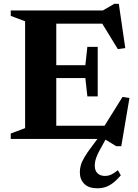

<svg xmlns="http://www.w3.org/2000/svg" viewBox="-20 -731 727 1010"><path d="M494 -484.5V-354V-224H439.5L429 -320.5H192.5V-388H429L439.5 -484.5ZM639 -478 600 -472.5 499 -637.5 543.5 -606.5H192.5V-676H521L581.5 -711H605ZM511 -39 624.5 -221 661 -215.5 618 38H591.5L529 0H192.5V-69.5H546.5ZM36.5 0V-28.5L112 -57V-619L36.5 -647.5V-676H276V0ZM518 34.5Q502 62 493.2 81.2Q484.5 100.5 481.5 114.2Q478.5 128 478.5 140.5Q478.5 166.5 493 180.5Q507.5 194.5 532.5 194.5Q548.5 194.5 564 187.8Q579.5 181 600 164.5L615.5 191.5Q594 216.5 574.2 231.5Q554.5 246.5 534.8 253Q515 259.5 492 259.5Q446.5 259.5 423.2 236Q400 212.5 400 175.5Q400 157 405 138.5Q410 120 424.5 95.5Q439 71 466 35.5L511.5 -25.5H550.5Z"/></svg>

Font: Newsreader 16pt 16pt
Style: Bold
Weight: 700
Version: Version 1.003